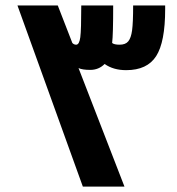

<svg xmlns="http://www.w3.org/2000/svg" viewBox="-20 -694 659 714"><path d="M44.9 -673.8H194.8L249 -534.2Q254.9 -527.8 263.2 -527.8Q274.9 -527.8 278.6 -555.4Q282.2 -583 282.2 -673.8H400.9Q400.9 -564 397 -534.2Q404.3 -527.8 424.8 -527.8Q446.8 -527.8 457 -540.3Q467.3 -552.7 471.2 -581.1Q475.1 -609.4 475.1 -673.8H594.2V-660.2Q594.2 -537.6 560.8 -485.4Q527.3 -433.1 449.2 -433.1Q401.4 -433.1 369.1 -456.1Q347.2 -434.1 315.9 -434.1Q285.6 -434.1 272 -440.9L442.9 0H288.1Z"/></svg>

Font: Noto Sans Kufi Arabic
Style: Bold
Weight: 700
Designer: Monotype Design team
Foundry: Monotype Imaging Inc.
Version: Version 1.02